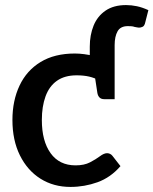

<svg xmlns="http://www.w3.org/2000/svg" viewBox="-20 -730 605 757"><path d="M432 -449 334 -480V-546Q334 -592 349 -629Q364 -666 396 -688Q428 -710 477 -710Q498 -710 519.5 -705.5Q541 -701 565 -690L553 -643Q550 -628 542.5 -624.5Q535 -621 528 -621Q525 -621 520.5 -622Q516 -623 510 -624Q505 -626 498.5 -626.5Q492 -627 484 -627Q455 -627 443.5 -606.5Q432 -586 432 -552ZM258 7Q191 7 139.5 -25.5Q88 -58 58.5 -117.5Q29 -177 29 -257Q29 -333 57 -392.5Q85 -452 140 -485.5Q195 -519 275 -519Q310 -519 351.5 -509Q393 -499 432 -483V-417L373 -412Q353 -423 331.5 -428Q310 -433 282 -433Q235 -433 204.5 -411.5Q174 -390 159.5 -350Q145 -310 145 -257Q145 -174 179.5 -126Q214 -78 278 -78Q312 -78 335 -90Q358 -102 374 -114Q390 -126 402 -126Q408 -126 413.5 -123.5Q419 -121 423 -116L455 -75Q416 -30 364.5 -11.5Q313 7 258 7ZM353 -435 432 -417V-339H391Q379 -339 372.5 -345.5Q366 -352 364 -363Z"/></svg>

Font: Aleo SemiBold
Style: Regular
Weight: 600
Designer: Alessio Laiso
Foundry: Alessio Laiso
Version: Version 2.001;gftools[0.9.29]